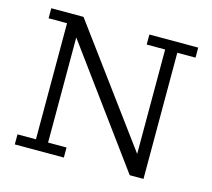

<svg xmlns="http://www.w3.org/2000/svg" viewBox="-88 -688 877 794"><g transform="rotate(15 350.5 -291.5)"><path d="M38 0V-43H117V-540H38V-583H176L537 -93V-540H458V-583H667V-540H589V0H530L169 -493V-43H248V0Z"/></g></svg>

Font: Rokkitt Light
Style: Regular
Weight: 300
Version: Version 3.103